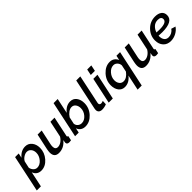

<svg xmlns="http://www.w3.org/2000/svg" viewBox="195 -2073 3630 3630"><g transform="rotate(-45 2010.0 -258.5)"><path d="M111 -523H208L188 -429Q274 -532 386 -532Q469 -532 519 -469.5Q569 -407 569 -315Q569 -188 483 -89Q397 10 284 10Q226 10 186.5 -19Q147 -48 131 -98L65 213H-45ZM454 -298Q454 -358 421.5 -398Q389 -438 336 -438Q295 -438 249 -408Q203 -378 182 -335L152 -198Q161 -149 193 -116.5Q225 -84 268 -84Q341 -84 397.5 -151Q454 -218 454 -298Z M634 -120Q634 -151 644 -203L713 -523H822L758 -225Q751 -193 751 -165Q751 -84 820 -84Q864 -84 909 -113.5Q954 -143 987 -197L1056 -523H1166L1083 -130Q1080 -121 1080 -115Q1080 -96 1103 -94L1084 0Q1051 5 1038 5Q974 5 974 -45Q974 -60 983 -106Q891 10 756 10Q634 10 634 -120Z M1309 -95 1289 0H1192L1347 -730H1457L1393 -424Q1478 -532 1589 -532Q1670 -532 1715.5 -471Q1761 -410 1761 -320Q1761 -187 1670.5 -88.5Q1580 10 1464 10Q1406 10 1366 -18Q1326 -46 1309 -95ZM1645 -299Q1645 -357 1615.5 -397.5Q1586 -438 1535 -438Q1491 -438 1447 -406Q1403 -374 1372 -325L1342 -187Q1345 -143 1378 -113.5Q1411 -84 1458 -84Q1530 -84 1587.5 -149.5Q1645 -215 1645 -299Z M1818 -77Q1818 -95 1822 -111L1953 -730H2062L1940 -151Q1937 -140 1937 -131Q1937 -111 1948.5 -100Q1960 -89 1980 -89Q2002 -89 2035 -102L2031 -16Q1973 8 1913 8Q1867 8 1842.5 -14Q1818 -36 1818 -77Z M2246 -730H2356L2331 -609H2221ZM2203 -523H2313L2201 0H2091Z M2717 -98Q2633 10 2519 10Q2440 10 2394.5 -50.5Q2349 -111 2349 -202Q2349 -334 2440.5 -433Q2532 -532 2647 -532Q2703 -532 2743 -503.5Q2783 -475 2801 -428L2821 -523H2918L2761 213H2651ZM2736 -184 2765 -322Q2763 -369 2730.5 -403.5Q2698 -438 2653 -438Q2580 -438 2522 -370.5Q2464 -303 2464 -221Q2464 -162 2495 -123Q2526 -84 2578 -84Q2662 -84 2736 -184Z M2963 -120Q2963 -151 2973 -203L3042 -523H3151L3087 -225Q3080 -193 3080 -165Q3080 -84 3149 -84Q3193 -84 3238 -113.5Q3283 -143 3316 -197L3385 -523H3495L3412 -130Q3409 -121 3409 -115Q3409 -96 3432 -94L3413 0Q3380 5 3367 5Q3303 5 3303 -45Q3303 -60 3312 -106Q3220 10 3085 10Q2963 10 2963 -120Z M3749 -224Q3700 -224 3653 -228Q3652 -221 3652 -209Q3652 -148 3681.5 -109.5Q3711 -71 3768 -71Q3811 -71 3851 -92.5Q3891 -114 3914 -151L4001 -124Q3962 -64 3893 -27Q3824 10 3749 10Q3652 10 3596 -52Q3540 -114 3540 -211Q3540 -341 3633.5 -436.5Q3727 -532 3862 -532Q3945 -532 3993.5 -494.5Q4042 -457 4042 -388Q4042 -224 3749 -224ZM3850 -451Q3782 -451 3735 -408Q3688 -365 3667 -299Q3712 -296 3751 -296Q3940 -296 3940 -385Q3940 -451 3850 -451Z"/></g></svg>

Font: Raleway-v4020 SemiBold
Style: Italic
Weight: 600
Italic angle: -12°
Designer: Matt McInerney, Pablo Impallari, Rodrigo Fuenzalida
Foundry: Matt McInerney, Pablo Impallari, Rodrigo Fuenzalida
Version: Version 4.020;PS 004.020;hotconv 1.0.88;makeotf.lib2.5.64775